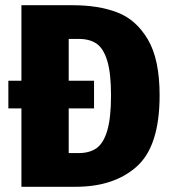

<svg xmlns="http://www.w3.org/2000/svg" viewBox="-20 -715 655 735"><path d="M591 -350Q591 -156 504 -78Q417 0 270 0H62V-300H12V-406H62V-695H259Q357 -695 429 -667.5Q501 -640 546 -564Q591 -488 591 -350ZM405 -350Q405 -435 390.5 -482.5Q376 -530 349.5 -548Q323 -566 282 -566H243V-406H340V-300H243V-129H281Q324 -129 350.5 -148.5Q377 -168 391 -216.5Q405 -265 405 -350Z"/></svg>

Font: Fira Sans Condensed ExtraBold
Style: Regular
Weight: 800
Width: 3
Designer: Carrois Corporate & Edenspiekermann AG
Foundry: Carrois Corporate GbR & Edenspiekermann AG
Version: Version 4.203